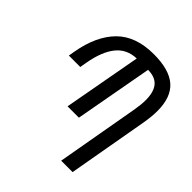

<svg xmlns="http://www.w3.org/2000/svg" viewBox="-200 -866 999 999"><g transform="rotate(45 300.0 -366.5)"><path d="M498 -534.5Q498 -593.5 473.2 -623.5Q448.5 -653.5 395 -654L316.5 -223.5H233L311.5 -654Q241 -652 199.8 -600.8Q158.5 -549.5 141.5 -452L135 -415H51L57 -450Q81 -586.5 153.8 -659.8Q226.5 -733 359 -733Q473 -733 527 -685.5Q581 -638 581 -537.5Q581 -496 572 -444L493.5 0H409.5L490.5 -458Q498 -501 498 -534.5Z"/></g></svg>

Font: JuliaMono
Style: Italic
Weight: 400
Italic angle: -9°
Monospace: yes
Designer: cormullion
Foundry: corm
Version: Version 0.057; ttfautohint (v1.8.4)